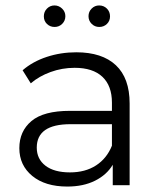

<svg xmlns="http://www.w3.org/2000/svg" viewBox="-20 -680 554 705"><path d="M456 -300V0H394V-75Q372 -38 329 -16.5Q286 5 227 5Q146 5 98.5 -34Q51 -73 51 -136Q51 -198 95.5 -235.5Q140 -273 237 -273H391V-303Q391 -365 356 -398Q321 -431 254 -431Q208 -431 165.5 -415.5Q123 -400 93 -374L63 -422Q100 -454 151.5 -471Q203 -488 260 -488Q355 -488 405.5 -440.5Q456 -393 456 -300ZM391 -145V-224H239Q115 -224 115 -138Q115 -96 147 -71.5Q179 -47 237 -47Q293 -47 332.5 -72.5Q372 -98 391 -145ZM141 -620Q141 -637 152.5 -648.5Q164 -660 180 -660Q196 -660 208 -648.5Q220 -637 220 -620.5Q220 -604 208.5 -592.5Q197 -581 180.5 -581Q164 -581 152.5 -592Q141 -603 141 -620ZM344 -660Q361 -660 372.5 -648.5Q384 -637 384 -620Q384 -603 372.5 -592Q361 -581 344.5 -581Q328 -581 316.5 -592.5Q305 -604 305 -620.5Q305 -637 316.5 -648.5Q328 -660 344 -660Z"/></svg>

Font: Montserrat Ace
Style: Regular
Weight: 400
Designer: Julieta Ulanovsky
Foundry: Julieta Ulanovsky
Version: Version 1